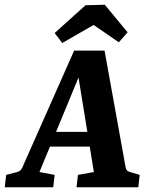

<svg xmlns="http://www.w3.org/2000/svg" viewBox="-36 -788 633 808"><path d="M158 -233H377L391 -171H135ZM493 -82Q494 -77 497.5 -72Q501 -67 511 -64L552 -52L546 0H286L292 -52L359 -64L284 -526H321L130 -64L194 -52L188 0H-16L-10 -52L36 -64Q51 -68 57 -81L276 -575H404ZM194 -649 324 -766 405 -768 501 -652 464 -610 358 -683 226 -607Z"/></svg>

Font: Yrsa
Style: Bold Italic
Weight: 700
Italic angle: -7.10001°
Version: Version 2.004